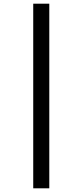

<svg xmlns="http://www.w3.org/2000/svg" viewBox="-20 -784 448 1040"><path d="M160 -764V236H247V-764Z"/></svg>

Font: Noto Sans Myanmar UI ExtraCondensed Medium
Style: Regular
Weight: 500
Width: 2
Designer: Monotype Design Team
Foundry: Monotype Imaging Inc.
Version: Version 2.103